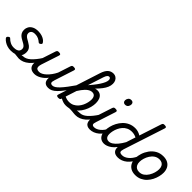

<svg xmlns="http://www.w3.org/2000/svg" viewBox="141 -1987 3099 3099"><g transform="rotate(45 1691.0 -437.5)"><path d="M267 -17Q296 -29 322.5 -38.5Q349 -48 370.5 -53Q392 -58 406 -58Q415 -58 417 -46.5Q419 -35 415 -20.5Q411 -6 402.5 5.5Q394 17 382 17Q362 17 341 13Q320 9 294.5 8Q269 7 235 13ZM197 19Q156 19 118.5 7.5Q81 -4 51.5 -23.5Q22 -43 3 -67Q-3 -76 -3.5 -86Q-4 -96 11 -109Q24 -121 35 -123Q46 -125 56 -113Q79 -88 116 -69Q153 -50 198 -50Q236 -50 261.5 -59Q287 -68 300 -86.5Q313 -105 313 -131Q313 -157 298.5 -174Q284 -191 261.5 -204.5Q239 -218 213 -231.5Q187 -245 164.5 -262.5Q142 -280 127.5 -306.5Q113 -333 113 -372Q113 -409 131.5 -442.5Q150 -476 190.5 -497.5Q231 -519 293 -519Q338 -519 374 -508Q410 -497 434.5 -480Q459 -463 471 -445Q481 -432 481 -422.5Q481 -413 467 -401Q455 -392 445 -389Q435 -386 424 -396Q400 -418 367 -434Q334 -450 291 -450Q242 -450 221 -430Q200 -410 200 -381Q200 -356 214.5 -338Q229 -320 251.5 -306.5Q274 -293 299.5 -279Q325 -265 347.5 -247.5Q370 -230 384.5 -205.5Q399 -181 399 -143Q399 -85 372 -49Q345 -13 299 3Q253 19 197 19Z M381 17Q367 17 360.5 5.5Q354 -6 356.5 -20.5Q359 -35 371 -46.5Q383 -58 404 -58Q434 -58 464.5 -71Q495 -84 526 -111.5Q557 -139 590.5 -180Q624 -221 659 -277Q668 -290 680 -289Q692 -288 698.5 -278.5Q705 -269 699 -257Q663 -187 625 -135Q587 -83 547.5 -49.5Q508 -16 466.5 0.5Q425 17 381 17Z M734 16Q680 16 648 -8Q616 -32 609.5 -76.5Q603 -121 622 -181L721 -483Q728 -503 737.5 -509Q747 -515 766 -515Q797 -515 805.5 -505.5Q814 -496 807 -476L708 -175Q696 -137 697 -112Q698 -87 714.5 -74.5Q731 -62 765 -62Q792 -62 821.5 -77Q851 -92 881 -120Q911 -148 939.5 -186.5Q968 -225 991 -272L1060 -483Q1067 -503 1076.5 -509Q1086 -515 1105 -515Q1136 -515 1144.5 -505.5Q1153 -496 1146 -476L1038 -143Q1022 -95 1031 -76.5Q1040 -58 1072 -58Q1086 -58 1092 -46.5Q1098 -35 1095.5 -20.5Q1093 -6 1081 5.5Q1069 17 1048 17Q1019 17 998.5 8.5Q978 0 966 -15Q954 -30 949 -49.5Q944 -69 944 -92L946 -109Q923 -79 897 -56Q871 -33 843.5 -17Q816 -1 788.5 7.5Q761 16 734 16Z M1051 17Q1032 17 1026 5.5Q1020 -6 1024.5 -20.5Q1029 -35 1042 -46.5Q1055 -58 1074 -58Q1096 -58 1123 -74.5Q1150 -91 1184 -127Q1218 -163 1261.5 -220Q1305 -277 1361 -358Q1372 -374 1384 -369Q1396 -364 1400.5 -348.5Q1405 -333 1393 -315Q1329 -219 1280.5 -155Q1232 -91 1193.5 -53Q1155 -15 1121 1Q1087 17 1051 17Z M1667 17Q1648 17 1629 14.5Q1610 12 1588 10Q1566 8 1540.5 8Q1515 8 1482 13L1515 -20Q1544 -29 1570 -36Q1596 -43 1618.5 -48Q1641 -53 1659 -55.5Q1677 -58 1690 -58Q1699 -58 1701 -46.5Q1703 -35 1699.5 -20.5Q1696 -6 1687.5 5.5Q1679 17 1667 17ZM1280 15Q1264 15 1250 8Q1236 1 1242 -18L1476 -743Q1502 -823 1541 -858.5Q1580 -894 1636 -894Q1667 -894 1691.5 -878.5Q1716 -863 1730.5 -835.5Q1745 -808 1745 -770Q1745 -729 1728 -688Q1711 -647 1678 -604Q1645 -561 1598 -513Q1551 -465 1491.5 -410Q1432 -355 1361 -290L1377 -359Q1419 -404 1459.5 -450Q1500 -496 1535.5 -540.5Q1571 -585 1598 -626Q1625 -667 1640.5 -702.5Q1656 -738 1656 -765Q1656 -779 1651.5 -789Q1647 -799 1639.5 -804Q1632 -809 1621 -809Q1605 -809 1590 -792.5Q1575 -776 1561 -734L1327 -11Q1323 2 1313 8.5Q1303 15 1280 15ZM1322 -23Q1310 -30 1308.5 -42.5Q1307 -55 1312.5 -67Q1318 -79 1328 -85Q1338 -91 1350 -85Q1378 -72 1401.5 -66.5Q1425 -61 1449 -61Q1498 -61 1536 -80.5Q1574 -100 1601.5 -131.5Q1629 -163 1646.5 -200.5Q1664 -238 1672.5 -276Q1681 -314 1681 -345Q1681 -375 1672.5 -396Q1664 -417 1647.5 -428Q1631 -439 1606 -439Q1587 -439 1568.5 -432.5Q1550 -426 1531 -413Q1512 -400 1492.5 -380Q1473 -360 1452.5 -332.5Q1432 -305 1411 -271L1397 -323Q1415 -358 1437.5 -388Q1460 -418 1485 -442.5Q1510 -467 1537 -484Q1564 -501 1592 -510Q1620 -519 1646 -519Q1685 -519 1713.5 -499Q1742 -479 1757 -442.5Q1772 -406 1772 -355Q1772 -309 1759 -258Q1746 -207 1720 -158Q1694 -109 1655.5 -69.5Q1617 -30 1566 -6.5Q1515 17 1451 17Q1418 17 1386.5 6.5Q1355 -4 1322 -23Z M1675 17Q1661 17 1654.5 5.5Q1648 -6 1650.5 -20.5Q1653 -35 1665 -46.5Q1677 -58 1698 -58Q1728 -58 1758.5 -71Q1789 -84 1820 -111.5Q1851 -139 1884.5 -180Q1918 -221 1953 -277Q1962 -290 1974 -289Q1986 -288 1992.5 -278.5Q1999 -269 1993 -257Q1957 -187 1919 -135Q1881 -83 1841.5 -49.5Q1802 -16 1760.5 0.5Q1719 17 1675 17Z M2001 17Q1964 17 1939.5 4Q1915 -9 1903.5 -32.5Q1892 -56 1892 -86Q1892 -116 1904 -152L2012 -483Q2019 -503 2028.5 -509Q2038 -515 2057 -515Q2088 -515 2096.5 -505.5Q2105 -496 2098 -476L1990 -143Q1973 -95 1982 -76.5Q1991 -58 2024 -58Q2038 -58 2044 -46.5Q2050 -35 2047.5 -20.5Q2045 -6 2033.5 5.5Q2022 17 2001 17ZM2119 -669Q2099 -669 2085 -682Q2071 -695 2071 -720Q2071 -747 2088.5 -771Q2106 -795 2143 -795Q2164 -795 2178 -782.5Q2192 -770 2192 -744Q2192 -717 2174.5 -693Q2157 -669 2119 -669Z M2000 17Q1986 17 1979.5 5.5Q1973 -6 1975.5 -20.5Q1978 -35 1990 -46.5Q2002 -58 2023 -58Q2049 -58 2075.5 -69Q2102 -80 2128 -101.5Q2154 -123 2176 -153Q2198 -183 2215 -220Q2220 -235 2232.5 -234.5Q2245 -234 2254.5 -224.5Q2264 -215 2260 -201Q2242 -150 2214 -109.5Q2186 -69 2152 -41Q2118 -13 2079 2Q2040 17 2000 17Z M2324 17Q2281 17 2250 -2.5Q2219 -22 2202.5 -59Q2186 -96 2186 -146Q2186 -190 2198.5 -241Q2211 -292 2236.5 -341Q2262 -390 2300.5 -430.5Q2339 -471 2391 -495Q2443 -519 2509 -519Q2543 -519 2575 -509Q2607 -499 2636 -481L2759 -858Q2766 -878 2775.5 -884Q2785 -890 2804 -890Q2835 -890 2843.5 -880.5Q2852 -871 2845 -851L2614 -143Q2599 -95 2609.5 -76.5Q2620 -58 2664 -58Q2676 -58 2681.5 -46.5Q2687 -35 2684.5 -20.5Q2682 -6 2671 5.5Q2660 17 2641 17Q2606 17 2582.5 8Q2559 -1 2545.5 -16.5Q2532 -32 2526 -52Q2520 -72 2521 -93L2520 -103Q2486 -57 2450 -31Q2414 -5 2381.5 6Q2349 17 2324 17ZM2352 -63Q2387 -63 2422 -86Q2457 -109 2492.5 -152Q2528 -195 2562 -255L2614 -415Q2585 -429 2560 -434.5Q2535 -440 2510 -440Q2460 -440 2421 -421Q2382 -402 2354.5 -370Q2327 -338 2309.5 -300Q2292 -262 2284 -224.5Q2276 -187 2276 -157Q2276 -126 2284.5 -105.5Q2293 -85 2310.5 -74Q2328 -63 2352 -63Z M2641 17Q2627 17 2620.5 5.5Q2614 -6 2616.5 -20.5Q2619 -35 2631 -46.5Q2643 -58 2664 -58Q2690 -58 2716.5 -69Q2743 -80 2769 -101.5Q2795 -123 2817 -153Q2839 -183 2856 -220Q2861 -235 2873.5 -234.5Q2886 -234 2895.5 -224.5Q2905 -215 2901 -201Q2883 -150 2855 -109.5Q2827 -69 2793 -41Q2759 -13 2720 2Q2681 17 2641 17Z M3039 19Q2977 19 2934 -6Q2891 -31 2869.5 -75.5Q2848 -120 2848 -176Q2848 -229 2867 -288.5Q2886 -348 2923.5 -400.5Q2961 -453 3017.5 -486Q3074 -519 3149 -519Q3211 -519 3253.5 -495.5Q3296 -472 3317.5 -429.5Q3339 -387 3339 -331Q3339 -291 3327.5 -243.5Q3316 -196 3292.5 -149.5Q3269 -103 3233 -65Q3197 -27 3148.5 -4Q3100 19 3039 19ZM3049 -61Q3098 -61 3135 -87Q3172 -113 3197 -153.5Q3222 -194 3235 -238.5Q3248 -283 3248 -321Q3248 -360 3235 -386Q3222 -412 3198 -425.5Q3174 -439 3141 -439Q3091 -439 3053 -413.5Q3015 -388 2989.5 -348Q2964 -308 2951 -264Q2938 -220 2938 -183Q2938 -144 2951.5 -116.5Q2965 -89 2990 -75Q3015 -61 3049 -61Z"/></g></svg>

Font: Playwrite DK Loopet
Style: Regular
Weight: 400
Designer: Veronika Burian, José Scaglione
Foundry: TypeTogether
Version: Version 1.002